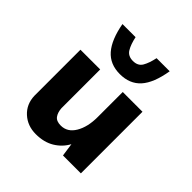

<svg xmlns="http://www.w3.org/2000/svg" viewBox="-190 -810 963 963"><g transform="rotate(45 292.0 -328.0)"><path d="M213 21Q154 21 114 -15.5Q74 -52 72 -110V-437H212V-162Q214 -133 227 -115.5Q240 -98 271 -98Q318 -98 345 -143.5Q372 -189 372 -259V-437H512V0H385L375 -70Q353 -29 312 -4Q271 21 213 21ZM298 -490Q228 -490 187.5 -536.5Q147 -583 130 -677H223Q232 -634 247.5 -608.5Q263 -583 298 -583Q333 -583 348 -608.5Q363 -634 372 -677H465Q449 -580 408.5 -535Q368 -490 298 -490Z"/></g></svg>

Font: Reem Kufi Ink
Style: Bold
Weight: 700
Designer: Khaled Hosny
Version: Version 1.002